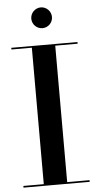

<svg xmlns="http://www.w3.org/2000/svg" viewBox="-62 -989 523 1026"><g transform="rotate(-5 199.0 -476.0)"><path d="M141.5 -895.5C141.5 -865 166.5 -840 197 -840C227.5 -840 252.5 -865 252.5 -895.5C252.5 -926 227.5 -951.5 197 -951.5C166.5 -951.5 141.5 -926 141.5 -895.5ZM21.5 -9V0H376.5V-9H256.5V-741H376.5V-750H21.5V-741H131V-9Z"/></g></svg>

Font: Bodoni* 24pt Medium
Style: Regular
Weight: 500
Version: Version 2.3